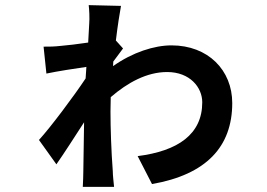

<svg xmlns="http://www.w3.org/2000/svg" viewBox="-20 -678 1040 749"><path d="M328 -585 324 -512C284 -506 242 -501 217 -499C190 -496 175 -496 150 -496L161 -391C203 -400 275 -411 317 -417L314 -372C269 -304 177 -181 132 -132L200 -37C228 -77 272 -145 308 -201L305 -8C305 4 304 33 303 51H425C423 32 420 4 420 -10C414 -88 411 -179 411 -243L412 -299C478 -356 553 -397 632 -397C721 -397 769 -337 769 -279C769 -154 674 -89 517 -69L573 40C785 3 886 -106 886 -276C886 -404 792 -501 649 -501C582 -501 497 -474 421 -420L422 -438L460 -489L432 -520C439 -578 447 -628 452 -655L326 -658C328 -644 330 -607 328 -585Z"/></svg>

Font: Noto Sans JP
Style: Bold
Weight: 700
Designer: Ryoko NISHIZUKA 西塚涼子 (kana, bopomofo & ideographs); Paul D. Hunt (Latin, Greek & Cyrillic); Sandoll Communications 산돌커뮤니
Foundry: Adobe
Version: Version 2.004;hotconv 1.0.118;makeotfexe 2.5.65603